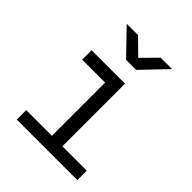

<svg xmlns="http://www.w3.org/2000/svg" viewBox="-218 -910 1036 1036"><g transform="rotate(45 300.0 -392.5)"><path d="M88 0V-72H284V-478H109V-550H364V-72H550V0ZM277 -645 142 -785H228L316 -699L401 -785H488L354 -645Z"/></g></svg>

Font: JetBrains Mono NL Light
Style: Regular
Weight: 300
Monospace: yes
Designer: Philipp Nurullin, Konstantin Bulenkov
Foundry: JetBrains
Version: Version 2.305; ttfautohint (v1.8.4.7-5d5b)